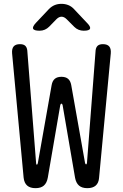

<svg xmlns="http://www.w3.org/2000/svg" viewBox="-20 -970 640 1000"><path d="M103 -45 43 -692Q41 -716 51 -728Q61 -740 84 -740Q102 -740 111 -732Q120 -724 122 -708L168 -121Q168 -113 171.5 -112.5Q175 -112 177 -120L249 -527Q253 -549 265.5 -559.5Q278 -570 300 -570Q322 -570 334.5 -559.5Q347 -549 351 -527L423 -121Q425 -114 428.5 -114Q432 -114 433 -122L478 -708Q480 -724 489 -732Q498 -740 516 -740Q539 -740 549 -728Q559 -716 557 -692L496 -44Q494 -17 478.5 -3.5Q463 10 435 10Q407 10 391.5 -3.5Q376 -17 371 -44L306 -423Q304 -430 300 -430Q296 -430 294 -423L229 -45Q224 -17 208.5 -3.5Q193 10 165 10Q137 10 121.5 -3.5Q106 -17 103 -45ZM186 -810Q157 -810 152.5 -820.5Q148 -831 168 -852L235 -923Q249 -937 265 -943.5Q281 -950 300 -950Q319 -950 335.5 -943.5Q352 -937 365 -923L433 -851Q453 -831 449 -820.5Q445 -810 416 -810Q402 -810 389.5 -815Q377 -820 367 -830L327 -870Q314 -883 300.5 -883Q287 -883 274 -870L236 -831Q226 -821 213.5 -815.5Q201 -810 186 -810Z"/></svg>

Font: Maple Mono NL Light
Style: Regular
Weight: 300
Monospace: yes
Designer: subframe7536
Version: Version 7.000